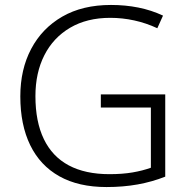

<svg xmlns="http://www.w3.org/2000/svg" viewBox="-20 -745 764 775"><path d="M387 -364H647V-32Q594 -11 535.5 -0.5Q477 10 410 10Q297 10 219.5 -33.5Q142 -77 102 -159Q62 -241 62 -356Q62 -465 106 -548Q150 -631 231.5 -678Q313 -725 428 -725Q486 -725 538.5 -714.5Q591 -704 638 -682L615 -631Q570 -652 522 -662.5Q474 -673 425 -673Q331 -673 263 -633Q195 -593 159 -522Q123 -451 123 -357Q123 -254 157 -183.5Q191 -113 257.5 -77.5Q324 -42 422 -42Q474 -42 515 -49Q556 -56 589 -68V-311H387Z"/></svg>

Font: Noto Sans Thai Light
Style: Regular
Weight: 300
Designer: Monotype Design Team
Foundry: Monotype Imaging Inc.
Version: Version 2.001